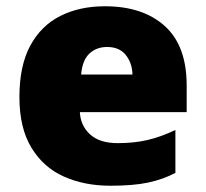

<svg xmlns="http://www.w3.org/2000/svg" viewBox="-20 -583 658 613"><path d="M315 -563Q436 -563 506 -500Q576 -437 576 -310V-225H235Q237 -182 267.5 -154Q298 -126 356 -126Q408 -126 451 -136Q494 -146 540 -168V-31Q500 -10 452.5 0Q405 10 333 10Q249 10 183.5 -19.5Q118 -49 80 -112Q42 -175 42 -273Q42 -373 76.5 -437Q111 -501 172.5 -532Q234 -563 315 -563ZM322 -433Q288 -433 265.5 -412Q243 -391 239 -345H403Q402 -382 381.5 -407.5Q361 -433 322 -433Z"/></svg>

Font: Noto Sans Meetei Mayek Black
Style: Regular
Weight: 900
Designer: Monotype Design Team and Neelakash Kshetrimayum
Foundry: Monotype Imaging Inc.
Version: Version 2.002; ttfautohint (v1.8.4.7-5d5b)